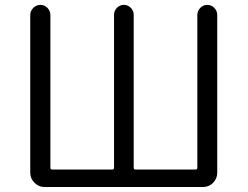

<svg xmlns="http://www.w3.org/2000/svg" viewBox="-20 -752 996 772"><path d="M159.2 0Q135.7 0 118.7 -17.1Q101.6 -34.2 101.6 -57.6V-691.4Q101.6 -708 113.8 -720.2Q126 -732.4 142.6 -732.4Q159.2 -732.4 170.9 -720.2Q182.6 -708 182.6 -691.4V-77.1Q182.6 -70.3 190.4 -70.3H430.7Q438.5 -70.3 438.5 -77.1V-692.4Q438.5 -709 450.2 -720.7Q461.9 -732.4 478 -732.4Q494.1 -732.4 505.9 -720.7Q517.6 -709 517.6 -692.4V-77.1Q517.6 -70.3 525.4 -70.3H765.6Q773.4 -70.3 773.4 -77.1V-691.4Q773.4 -708 785.2 -720.2Q796.9 -732.4 813.5 -732.4Q830.1 -732.4 841.8 -720.2Q853.5 -708 853.5 -691.4V-57.6Q853.5 -34.2 836.9 -17.1Q820.3 0 795.9 0Z"/></svg>

Font: Gen Jyuu Gothic P Normal
Style: Regular
Weight: 300
Designer: [Source Han Sans]
Ryoko NISHIZUKA  (kana & ideographs); Paul D. Hunt (Latin, Greek & Cyrillic); Wenlong ZHANG  (bopomofo
Version: Version 1.002.20150607